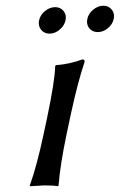

<svg xmlns="http://www.w3.org/2000/svg" viewBox="-20 -646 417 669"><path d="M144 -234.9Q170.9 -362.3 172.4 -416L174.8 -418.9Q222.7 -422.4 267.1 -439Q276.4 -439 274.4 -429.2Q250.5 -357.9 227.5 -251L212.4 -180.2Q189.5 -71.3 184.1 0L181.6 2.9Q168 0 133.8 0Q133.8 0 84.5 2.9L84 0Q108.4 -67.9 132.3 -180.2ZM123 -542.5Q112.3 -556.2 116.2 -575Q120.1 -593.8 136.7 -607.4Q153.3 -621.1 172.1 -621.1Q190.9 -621.1 201.7 -607.4Q212.4 -593.8 208.3 -575Q204.1 -556.2 187.7 -542.5Q171.4 -528.8 152.6 -528.8Q133.8 -528.8 123 -542.5ZM291 -547.6Q280.3 -561 284.2 -579.8Q288.1 -598.6 304.7 -612.3Q321.3 -626 340.1 -626Q358.9 -626 369.6 -612.3Q380.4 -598.6 376.2 -579.8Q372.1 -561 355.7 -547.6Q339.4 -534.2 320.6 -534.2Q301.8 -534.2 291 -547.6Z"/></svg>

Font: Linux Biolinum
Style: Italic
Weight: 400
Italic angle: -12°
Designer: Philipp H. Poll
Foundry: Philipp H. Poll
Version: Version 1.1.3 ; ttfautohint (v0.9)